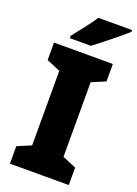

<svg xmlns="http://www.w3.org/2000/svg" viewBox="-172 -995 757 1064"><g transform="rotate(20 207.0 -463.5)"><path d="M414 -917V-927H215C187 -882 138 -824 105 -781V-767H229C281 -806 374 -880 414 -917ZM378 0V-103L297 -137V-577L378 -611V-714H31V-611L112 -577V-137L31 -103V0Z"/></g></svg>

Font: Noto Sans Telugu SemiCondensed Black
Style: Regular
Weight: 900
Width: 4
Designer: Jelle Bosma - Monotype Design Team
Foundry: Monotype Imaging Inc.
Version: Version 2.005